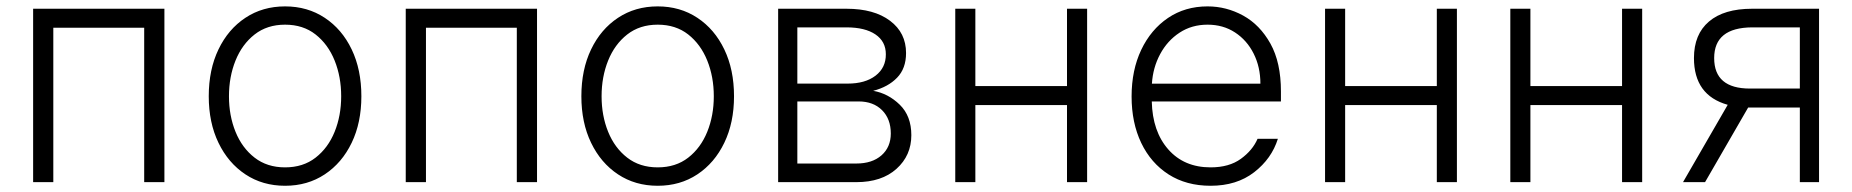

<svg xmlns="http://www.w3.org/2000/svg" viewBox="-20 -573 5827 604"><path d="M84.2 0V-545.5H497.2V0H433.6V-485.8H147.7V0Z M876.8 11.4Q806.1 11.4 752 -24.5Q697.8 -60.4 667.3 -123.8Q636.7 -187.1 636.7 -270.2Q636.7 -354 667.3 -417.6Q697.8 -481.2 752 -517Q806.1 -552.9 876.8 -552.9Q947.4 -552.9 1001.6 -517Q1055.8 -481.2 1086.3 -417.6Q1116.8 -354 1116.8 -270.2Q1116.8 -187.1 1086.3 -123.8Q1055.8 -60.4 1001.6 -24.5Q947.4 11.4 876.8 11.4ZM876.8 -46.5Q933.6 -46.5 972.8 -77.1Q1012.1 -107.6 1032.7 -158.4Q1053.3 -209.2 1053.3 -270.2Q1053.3 -331.3 1032.7 -382.5Q1012.1 -433.6 972.8 -464.5Q933.6 -495.4 876.8 -495.4Q820.3 -495.4 780.9 -464.5Q741.5 -433.6 720.9 -382.5Q700.3 -331.3 700.3 -270.2Q700.3 -209.2 720.9 -158.4Q741.5 -107.6 780.9 -77.1Q820.3 -46.5 876.8 -46.5Z M1256.4 0V-545.5H1669.4V0H1605.8V-485.8H1320V0Z M2049 11.4Q1978.3 11.4 1924.2 -24.5Q1870 -60.4 1839.5 -123.8Q1808.9 -187.1 1808.9 -270.2Q1808.9 -354 1839.5 -417.6Q1870 -481.2 1924.2 -517Q1978.3 -552.9 2049 -552.9Q2119.7 -552.9 2173.8 -517Q2228 -481.2 2258.5 -417.6Q2289.1 -354 2289.1 -270.2Q2289.1 -187.1 2258.5 -123.8Q2228 -60.4 2173.8 -24.5Q2119.7 11.4 2049 11.4ZM2049 -46.5Q2105.8 -46.5 2145.1 -77.1Q2184.3 -107.6 2204.9 -158.4Q2225.5 -209.2 2225.5 -270.2Q2225.5 -331.3 2204.9 -382.5Q2184.3 -433.6 2145.1 -464.5Q2105.8 -495.4 2049 -495.4Q1992.5 -495.4 1953.1 -464.5Q1913.7 -433.6 1893.1 -382.5Q1872.5 -331.3 1872.5 -270.2Q1872.5 -209.2 1893.1 -158.4Q1913.7 -107.6 1953.1 -77.1Q1992.5 -46.5 2049 -46.5Z M2427.9 0V-545.5H2642.8Q2729.8 -545.5 2780 -507.6Q2830.3 -469.8 2830.3 -406.2Q2830.3 -357.6 2802 -328.5Q2773.8 -299.4 2726.9 -287.3Q2774.1 -279.1 2810.5 -243.6Q2846.9 -208.1 2846.9 -147.7Q2846.9 -83.8 2800.2 -41.9Q2753.6 0 2674 0ZM2488.3 -58.6H2674Q2723.7 -58.6 2753 -84.3Q2782.3 -110.1 2782.3 -153.1Q2782.3 -198.9 2754.8 -226.4Q2727.3 -253.9 2681.1 -253.9H2488.3ZM2488.3 -310H2646.7Q2701.7 -310 2734.4 -335Q2767 -360.1 2766.7 -402.3Q2766.7 -442.5 2734 -464.7Q2701.3 -486.9 2642.8 -486.9H2488.3Z M3048.3 -545.5V-302.2H3336.6V-545.5H3399.9V0H3336.6V-242.5H3048.3V0H2985.1V-545.5Z M3788.4 11.4Q3712 11.4 3656.2 -24.3Q3600.5 -60 3570.1 -123.4Q3539.8 -186.8 3539.8 -269.5Q3539.8 -352.3 3570.1 -416.2Q3600.5 -480.1 3654.3 -516.5Q3708.1 -552.9 3778.8 -552.9Q3838.1 -552.9 3890.8 -524Q3943.5 -495 3976.6 -435.7Q4009.6 -376.4 4009.6 -285.2V-253.9H3603.3Q3605.5 -159.4 3655.2 -103Q3704.9 -46.5 3788.4 -46.5Q3846.6 -46.5 3883.5 -73.3Q3920.5 -100.1 3936.1 -136.4H4000Q3980.5 -73.9 3925.4 -31.2Q3870.4 11.4 3788.4 11.4ZM3603.7 -309.7H3945Q3945 -362.2 3923.8 -404.3Q3902.7 -446.4 3865.2 -470.9Q3827.8 -495.4 3778.8 -495.4Q3729 -495.4 3690.7 -470.2Q3652.3 -445 3629.6 -402.7Q3606.9 -360.4 3603.7 -309.7Z M4211.6 -545.5V-302.2H4500V-545.5H4563.2V0H4500V-242.5H4211.6V0H4148.4V-545.5Z M4794.4 -545.5V-302.2H5082.7V-545.5H5146V0H5082.7V-242.5H4794.4V0H4731.2V-545.5Z M5642 0V-234.7H5485.1Q5482.2 -234.7 5479.4 -234.7L5343.8 0H5274.5L5415.1 -243.3Q5308.9 -273.1 5308.9 -390.3Q5308.9 -465.2 5356.2 -505.3Q5403.4 -545.5 5491.8 -545.5H5702.4V0ZM5642 -294.4V-486.9H5491.8Q5372.5 -486.2 5372.5 -390.3Q5372.5 -294.4 5485.1 -294.4Z"/></svg>

Font: Inter Zeller Light
Style: Regular
Weight: 300
Designer: Rasmus Andersson; Joe Bland
Foundry: zeller
Version: Version 3.015;git-dec3a8cb1